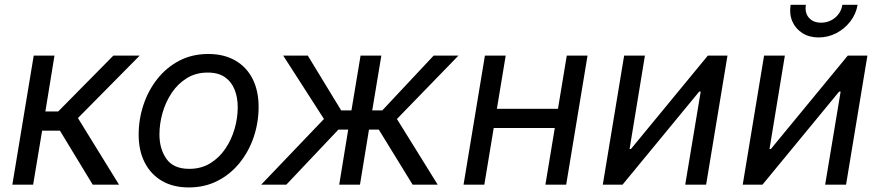

<svg xmlns="http://www.w3.org/2000/svg" viewBox="-20 -781 3721 812"><path d="M32.2 0 122.6 -545.9H210.4L171.9 -309.6H226.1L459.5 -545.9H570.8L309.6 -281.7L483.4 0H372.1L233.4 -228.5H158.2L120.1 0Z M778.3 11.7Q712.4 11.7 665 -15.9Q617.7 -43.5 592 -93.8Q566.4 -144 566.4 -211.4Q566.4 -276.4 586.7 -337.4Q606.9 -398.4 645.3 -447Q683.6 -495.6 738 -524.2Q792.5 -552.7 860.8 -552.7Q926.8 -552.7 974.6 -525.4Q1022.5 -498 1048.1 -447.8Q1073.7 -397.5 1073.7 -329.1Q1073.7 -263.2 1053.2 -202.1Q1032.7 -141.1 993.9 -92.8Q955.1 -44.4 900.6 -16.4Q846.2 11.7 778.3 11.7ZM780.3 -66.9Q830.6 -66.9 868.9 -90.3Q907.2 -113.8 933.1 -152.1Q959 -190.4 972.2 -236.3Q985.4 -282.2 985.4 -327.1Q985.4 -368.7 972.2 -401.9Q959 -435.1 931.2 -454.6Q903.3 -474.1 858.4 -474.1Q808.6 -474.1 770.5 -450.7Q732.4 -427.2 706.5 -388.7Q680.7 -350.1 667.5 -304Q654.3 -257.8 654.3 -212.4Q654.3 -150.9 684.1 -108.9Q713.9 -66.9 780.3 -66.9Z M1084.5 0 1350.1 -277.8 1177.7 -545.9H1281.7L1422.9 -314H1466.3L1504.9 -545.9H1592.8L1554.2 -314H1596.7L1814 -545.9H1918.9L1658.7 -277.8L1831.1 0H1725.1L1582 -232.9H1540.5L1502.4 0H1414.6L1452.6 -232.9H1411.1L1190.9 0Z M2359.9 -320.8 2346.2 -239.7H2046.9L2060.5 -320.8ZM2118.7 -545.9 2028.3 0H1940.4L2030.8 -545.9ZM2464.8 -545.9 2374.5 0H2286.6L2377 -545.9Z M2966.3 0H2877.9L2943.4 -393.6H2937L2612.8 0H2529.3L2619.6 -545.9H2707.5L2642.6 -150.9H2648.4L2973.6 -545.9H3056.6Z M3558.1 0H3469.7L3535.2 -393.6H3528.8L3204.6 0H3121.1L3211.4 -545.9H3299.3L3234.4 -150.9H3240.2L3565.4 -545.9H3648.4ZM3441.9 -622.6Q3402.3 -622.6 3373.3 -641.1Q3344.2 -659.7 3330.8 -690.9Q3317.4 -722.2 3323.7 -760.7H3388.2Q3382.8 -727.1 3400.9 -706.1Q3418.9 -685.1 3452.6 -685.1Q3475.1 -685.1 3494.1 -694.6Q3513.2 -704.1 3526.1 -721.2Q3539.1 -738.3 3542.5 -760.7H3606.9Q3600.6 -722.2 3576.4 -690.7Q3552.2 -659.2 3517.1 -640.9Q3481.9 -622.6 3441.9 -622.6Z"/></svg>

Font: Inter Variable
Style: Italic
Weight: 400
Italic angle: -9.39999°
Designer: Rasmus Andersson
Foundry: rsms
Version: Version 4.001;git-9221beed3